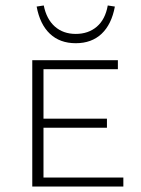

<svg xmlns="http://www.w3.org/2000/svg" viewBox="-20 -682 516 702"><path d="M98 0V-462H139V0ZM112 0V-33H431V0ZM112 -215V-248H371V-215ZM112 -429V-462H411V-429ZM257 -524Q199 -524 162.5 -558.5Q126 -593 114 -658L140 -662Q150 -612 180.5 -585Q211 -558 257 -558Q303 -558 334 -584.5Q365 -611 374 -662L400 -658Q388 -593 351.5 -558.5Q315 -524 257 -524Z"/></svg>

Font: Ysabeau SC ExtraLight
Style: Regular
Weight: 250
Designer: Christian Thalmann (Catharsis Fonts)
Version: Version 2.001;gftools[0.9.30]; featfreeze: smcp